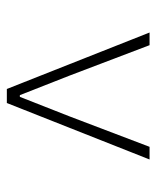

<svg xmlns="http://www.w3.org/2000/svg" viewBox="32 -810 457 561"><g transform="rotate(-90 260.5 -529.5)"><path d="M75 -321 240 -738H281L446 -321H409L320 -555L263 -700H258L201 -555L112 -321Z"/></g></svg>

Font: Noto Sans SC Thin Thin
Style: Regular
Weight: 250
Version: Version 2.004-H2;hotconv 1.0.118;makeotfexe 2.5.65603